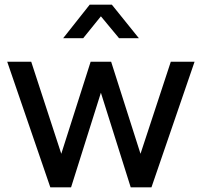

<svg xmlns="http://www.w3.org/2000/svg" viewBox="-20 -804 866 824"><path d="M11 -539H114L243 -144L369 -539H457L583 -144L713 -539H815L630 0H541L413 -406L285 0H196ZM365 -784H460L576 -640H491L413 -734L337 -640H251Z"/></svg>

Font: Evergrow Sans 
Style: Medium
Weight: 500
Foundry: 10Web
Version: Version 1.000